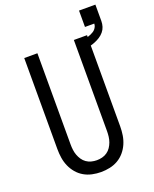

<svg xmlns="http://www.w3.org/2000/svg" viewBox="-161 -970 860 1069"><g transform="rotate(-20 269.0 -435.5)"><path d="M250 8Q224 8 198 2.5Q172 -3 149.5 -16Q127 -29 110 -49Q93 -69 82.5 -93Q72 -117 68 -143Q64 -169 64 -195V-735H142V-195Q142 -179 144 -162.5Q146 -146 151.5 -131Q157 -116 166 -102.5Q175 -89 188.5 -79.5Q202 -70 218 -66Q234 -62 250 -62Q266 -62 282 -66Q298 -70 311.5 -79.5Q325 -89 334 -102.5Q343 -116 348.5 -131Q354 -146 356 -162.5Q358 -179 358 -195V-735H436V-195Q436 -169 432 -143Q428 -117 417.5 -93Q407 -69 390 -49Q373 -29 350.5 -16Q328 -3 302 2.5Q276 8 250 8ZM397 -665 389 -716Q398 -717 406.5 -718Q415 -719 423 -721Q431 -723 439.5 -725.5Q448 -728 455.5 -731.5Q463 -735 470.5 -739.5Q478 -744 483.5 -750.5Q489 -757 492.5 -765Q496 -773 496 -782H441V-879H538V-782Q538 -765 533 -749Q528 -733 517 -720Q506 -707 492 -698Q478 -689 462 -682.5Q446 -676 430 -672Q414 -668 397 -665Z"/></g></svg>

Font: Iosevka SS04
Style: Regular
Weight: 400
Monospace: yes
Designer: Belleve Invis
Foundry: Belleve Invis
Version: Version 19.0.0; ttfautohint (v1.8.4)